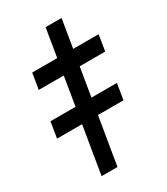

<svg xmlns="http://www.w3.org/2000/svg" viewBox="-241 -800 765 880"><g transform="rotate(-30 141.0 -360.0)"><path d="M233.4 -719.7 113.8 0H29.8L148.9 -719.7ZM-22 -486.3 -8.3 -570.3H343.3L329.6 -486.3ZM-61 -251 -47.4 -335H304.2L290.5 -251Z"/></g></svg>

Font: Inter Display SemiBold
Style: Italic
Weight: 600
Italic angle: -9.39999°
Designer: Rasmus Andersson
Foundry: rsms
Version: Version 4.000;git-a52131595